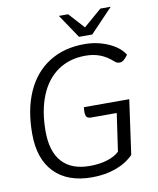

<svg xmlns="http://www.w3.org/2000/svg" viewBox="-96 -959 858 1043"><g transform="rotate(-10 333.0 -437.5)"><path d="M121 -279Q121 -168 173 -110.5Q225 -53 326 -53Q379 -53 421.5 -66Q464 -79 489 -103L519 -311H377Q361 -311 354 -319Q347 -327 347 -347Q347 -360 349 -373H599L557 -73Q518 -33 458.5 -11.5Q399 10 328 10Q193 10 120 -65Q47 -140 47 -279Q47 -413 90.5 -510Q134 -607 216 -658.5Q298 -710 410 -710Q481 -710 542 -683Q603 -656 629 -613Q615 -594 604.5 -586Q594 -578 584 -578Q574 -578 568 -580.5Q562 -583 554 -590Q522 -619 486 -633Q450 -647 405 -647Q317 -647 253 -603Q189 -559 155 -476Q121 -393 121 -279ZM301 -885H352L430 -799L530 -885H587L462 -754H389Z"/></g></svg>

Font: Krub
Style: Italic
Weight: 400
Italic angle: -8°
Designer: Ekaluck Peanpanawate
Foundry: Cadson Demak Co.,Ltd.
Version: Version 1.000; ttfautohint (v1.6)